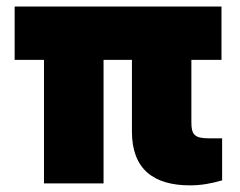

<svg xmlns="http://www.w3.org/2000/svg" viewBox="-20 -556 728 582"><path d="M556.2 5.9C589.4 5.9 622.1 0 653.3 -9.3V-136.7H612.8C568.8 -136.7 560.1 -148.9 560.1 -185.5V-374.5H651.4V-536.1H24.4V-374.5H113.3V0H293.9V-374.5H379.9V-157.2C379.9 -43 445.8 5.9 556.2 5.9Z"/></svg>

Font: Wand UI Pro Black
Style: Regular
Weight: 900
Designer: Andreas Faust
Version: Version 1.003;FEAKit 1.0